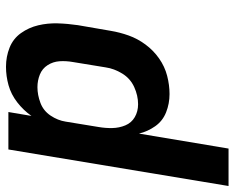

<svg xmlns="http://www.w3.org/2000/svg" viewBox="-116 -487 783 641"><g transform="rotate(-90 275.5 -166.5)"><path d="M-25 205H100L150 -94Q157 -65 174.5 -40Q192 -15 221 -3.5Q250 8 282 8Q312 8 343 0Q374 -8 401 -27Q428 -46 447.5 -72.5Q467 -99 477.5 -128.5Q488 -158 493 -188L512 -298Q517 -332 518 -365.5Q519 -399 511.5 -430.5Q504 -462 485.5 -488Q467 -514 437 -526Q407 -538 373 -538Q342 -538 311.5 -529.5Q281 -521 254.5 -500.5Q228 -480 209 -453L222 -530H97ZM248 -97Q224 -97 205 -108Q186 -119 177.5 -139.5Q169 -160 168.5 -183Q168 -206 172 -229L190 -339Q194 -365 210 -389Q226 -413 252.5 -423Q279 -433 305 -433Q327 -433 347 -425Q367 -417 378.5 -399Q390 -381 391.5 -359.5Q393 -338 389 -315L371 -205Q367 -177 350.5 -150Q334 -123 305.5 -110Q277 -97 248 -97Z"/></g></svg>

Font: Iosevka Sparkle Oblique
Style: Bold
Weight: 700
Italic angle: -9°
Designer: Belleve Invis
Foundry: Belleve Invis
Version: Version 4.5.0; ttfautohint (v1.8.3)